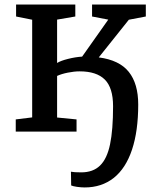

<svg xmlns="http://www.w3.org/2000/svg" viewBox="-20 -575 673 839"><path d="M120.6 -62V-488.8L50.3 -502.9V-555.2H309.1V-502.9L229.5 -489.3V-299.8Q245.1 -309.6 277.1 -317.6Q309.1 -325.7 338.9 -327.6L453.1 -489.3L382.3 -502.9V-555.2H617.2V-502.9L543 -488.8L411.6 -324.2Q501.5 -312.5 542.7 -261Q584 -209.5 584 -118.2Q584 -2.4 556.9 78.9Q529.8 160.2 477.5 202.1Q424.3 244.1 350.1 244.1Q334.5 244.1 316.4 241.5Q298.3 238.8 291 235.4L290 175.3Q302.7 178.2 335 178.2Q386.7 178.2 417.2 148.4Q447.8 118.7 460.9 55.7Q474.1 -7.3 474.1 -110.8Q474.1 -191.4 438 -227.3Q401.9 -263.2 328.1 -263.2Q304.2 -263.2 276.4 -257.6Q248.5 -252 229.5 -243.2V-61.5L314.5 -53.2V0H48.8V-53.2Z"/></svg>

Font: Merriweather
Style: Regular
Weight: 400
Designer: Eben Sorkin
Foundry: Eben Sorkin
Version: Version 1.584; ttfautohint (v1.8.1)